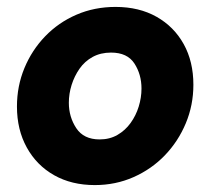

<svg xmlns="http://www.w3.org/2000/svg" viewBox="-20 -524 609 555"><path d="M254 11Q187 11 136.5 -17.5Q86 -46 57.5 -97.5Q29 -149 29 -216Q29 -275 50.5 -327Q72 -379 110.5 -419Q149 -459 201 -481.5Q253 -504 314 -504Q382 -504 432.5 -475.5Q483 -447 511 -396.5Q539 -346 539 -279Q539 -220 517 -167.5Q495 -115 456.5 -75Q418 -35 366 -12Q314 11 254 11ZM268 -121Q297 -121 319.5 -134Q342 -147 357.5 -168.5Q373 -190 381 -216Q389 -242 389 -268Q389 -309 368.5 -340.5Q348 -372 301 -372Q271 -372 248 -359.5Q225 -347 210 -325.5Q195 -304 187 -278.5Q179 -253 179 -227Q179 -186 200.5 -153.5Q222 -121 268 -121Z"/></svg>

Font: Hanken Grotesk Black
Style: Italic
Weight: 900
Italic angle: -8°
Designer: Alfredo Marco Pradil
Foundry: Hanken Design Co.
Version: Version 3.013